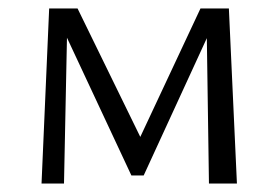

<svg xmlns="http://www.w3.org/2000/svg" viewBox="-20 -433 656 453"><path d="M96 -413H163L311 -110L453 -413H520L539 0H473L468 -343L319 -19H290L138 -344L131 0H78Z"/></svg>

Font: LXGW Bright GB
Style: Regular
Weight: 400
Designer: Christian Thalmann (Catharsis Fonts)
Foundry: LXGW / Christian Thalmann (Catharsis Fonts) / Fontworks Inc.
Version: Version 5.510